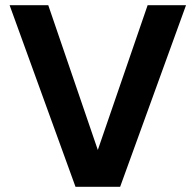

<svg xmlns="http://www.w3.org/2000/svg" viewBox="-20 -720 754 740"><path d="M271 0 17 -700H166L357 -142L549 -700H697L443 0Z"/></svg>

Font: DM Sans 9pt ExtraBold
Style: Regular
Weight: 800
Version: Version 4.004;gftools[0.9.30]